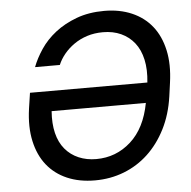

<svg xmlns="http://www.w3.org/2000/svg" viewBox="-52 -759 813 818"><g transform="rotate(-5 355.0 -350.0)"><path d="M322 8Q255 8 203 -14.5Q151 -37 117.5 -79Q84 -121 70.5 -182Q57 -243 68 -321L78 -388H580Q586 -443 576.5 -486Q567 -529 544 -558Q521 -587 487 -602.5Q453 -618 410 -618Q373 -618 342 -608Q311 -598 286 -580.5Q261 -563 243 -541Q225 -519 215 -495H109Q123 -532 148.5 -570Q174 -608 213 -638.5Q252 -669 304.5 -688.5Q357 -708 423 -708Q489 -708 541 -685.5Q593 -663 626.5 -621Q660 -579 673.5 -518Q687 -457 676 -379L668 -321Q657 -244 626 -183Q595 -122 549.5 -79.5Q504 -37 446 -14.5Q388 8 322 8ZM335 -82Q420 -82 483 -138.5Q546 -195 566 -302H163Q159 -249 169 -208Q179 -167 202.5 -139Q226 -111 260 -96.5Q294 -82 335 -82Z"/></g></svg>

Font: Retni Sans Medium
Style: Italic
Weight: 500
Italic angle: -8°
Designer: Vitaly Kuzmin
Foundry: ParaType Ltd.
Version: Version 1.00;June 10, 2019;FontCreator 11.5.0.2425 64-bit; t